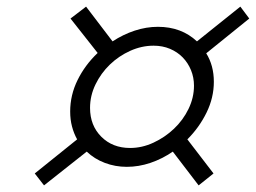

<svg xmlns="http://www.w3.org/2000/svg" viewBox="-20 -720 773 580"><path d="M363 -216Q328 -216 296.5 -228Q265 -240 242 -262L113 -160L85 -196L213 -299Q203 -317 197.5 -338Q192 -359 192 -383Q192 -433 214.5 -478.5Q237 -524 275 -560L193 -664L240 -700L320 -595Q352 -616 387 -627.5Q422 -639 457 -639Q528 -639 575 -595L706 -700L733 -664L603 -559Q626 -522 626 -473Q626 -425 604 -380Q582 -335 546 -299L625 -196L580 -160L502 -262Q470 -240 434.5 -228Q399 -216 363 -216ZM373 -273Q409 -273 443.5 -289Q478 -305 505.5 -331Q533 -357 549.5 -391Q566 -425 566 -461Q566 -486 557 -508Q548 -530 532 -546.5Q516 -563 493.5 -572.5Q471 -582 444 -582Q408 -582 373.5 -566.5Q339 -551 312 -525Q285 -499 268.5 -465Q252 -431 252 -394Q252 -341 286 -307Q320 -273 373 -273Z"/></svg>

Font: Perun
Style: Italic
Weight: 400
Italic angle: -12°
Foundry: Copyright (c) Stefan Peev, Context Ltd, 2016
Version: Version 1.027